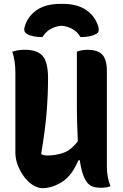

<svg xmlns="http://www.w3.org/2000/svg" viewBox="-20 -969 640 999"><path d="M201 10Q177 10 152 -5.5Q127 -21 106.5 -48Q86 -75 73 -108Q60 -141 60 -175V-590Q60 -653 44 -700Q62 -706 77.5 -708Q93 -710 111 -710Q173 -710 201.5 -678.5Q230 -647 230 -560Q230 -478 222.5 -384.5Q215 -291 194 -167Q207 -160 226 -160Q269 -160 309 -173.5Q349 -187 385 -234Q383 -273 381.5 -321Q380 -369 380 -427V-700Q391 -705 405.5 -707.5Q420 -710 433 -710Q490 -710 513 -684Q536 -658 536 -601V-101Q536 -47 555 0Q534 8 506 8Q488 8 471 4.5Q454 1 440 -12Q426 -25 414.5 -54Q403 -83 395 -135H388Q353 -53 301.5 -21.5Q250 10 201 10ZM201 -776Q149 -776 120 -792Q110 -798 107.5 -807Q105 -816 107 -825Q122 -882 169.5 -915.5Q217 -949 296 -949H304Q383 -949 430.5 -915.5Q478 -882 493 -825Q495 -816 493 -807Q491 -798 480 -792Q451 -776 399 -776Q367 -829 300 -835Q233 -829 201 -776Z"/></svg>

Font: Recursive Mn Csl St XBd
Style: Regular
Weight: 800
Monospace: yes
Version: Version 1.079;hotconv 1.0.112;makeotfexe 2.5.65598; ttfautoh